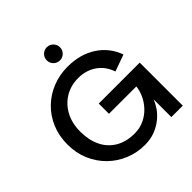

<svg xmlns="http://www.w3.org/2000/svg" viewBox="-230 -1057 1236 1236"><g transform="rotate(-45 388.0 -439.0)"><path d="M588 -462Q577 -495 558 -521Q539 -547 513 -565Q487 -583 456 -592.5Q425 -602 389 -602Q321 -602 268 -570Q215 -538 184.5 -481Q154 -424 154 -348Q154 -272 181.5 -214.5Q209 -157 263 -124.5Q317 -92 394 -92Q442 -92 481.5 -111Q521 -130 550 -161Q579 -192 595.5 -228.5Q612 -265 615 -299H366V-392H739V0H635V-193L645 -203Q645 -187 635 -161Q625 -135 605.5 -106Q586 -77 555 -51.5Q524 -26 482.5 -9.5Q441 7 388 7Q317 7 253.5 -19Q190 -45 141.5 -92.5Q93 -140 65 -205Q37 -270 37 -348Q37 -426 64.5 -491Q92 -556 141 -603.5Q190 -651 254.5 -676.5Q319 -702 392 -702Q505 -702 586.5 -649.5Q668 -597 702 -503ZM386 -765Q361 -765 343.5 -782.5Q326 -800 326 -825Q326 -850 343.5 -867.5Q361 -885 386 -885Q411 -885 428.5 -867.5Q446 -850 446 -825Q446 -800 428.5 -782.5Q411 -765 386 -765Z"/></g></svg>

Font: Parkinsans Medium
Style: Regular
Weight: 500
Designer: Red Stone, Indian Type Foundry
Foundry: Indian Type Foundry
Version: Version 1.000